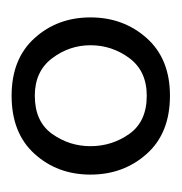

<svg xmlns="http://www.w3.org/2000/svg" viewBox="-11 -784 313 331"><g transform="rotate(90 145.5 -618.5)"><path d="M145 -482Q81.5 -482 45.8 -521.5Q10 -561 10 -618Q10 -675 45.8 -715Q81.5 -755 145 -755Q209.5 -755 245.2 -715Q281 -675 281 -618Q281 -561 245.2 -521.5Q209.5 -482 145 -482ZM145 -522Q189.5 -522 210.8 -551.8Q232 -581.5 232 -618Q232 -655 210.8 -685Q189.5 -715 145 -715Q102.5 -715 80.2 -685Q58 -655 58 -618Q58 -581.5 80.5 -551.8Q103 -522 145 -522Z"/></g></svg>

Font: Cabin Resolve
Style: Regular-Resolve
Weight: 400
Designer: Pablo Impallari
Foundry: Pablo Impallari. http://www.impallari.com Igino Marini. http://www.ikern.com
Version: Version 3.001